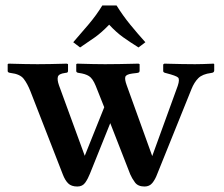

<svg xmlns="http://www.w3.org/2000/svg" viewBox="-20 -668 818 700"><path d="M405 -648Q428 -611 455 -578Q482 -545 510 -514L485 -495Q453 -515 428.5 -532.5Q404 -550 378 -578Q350 -549 326 -532Q302 -515 272 -495L247 -514Q274 -545 302.5 -578.5Q331 -612 353 -648ZM195 -357 289 -100 360 -277 329 -355Q318 -382 304.5 -390.5Q291 -399 268 -402Q258 -403 258 -409V-434L261 -436Q261 -436 278 -435.5Q295 -435 319 -434.5Q343 -434 363 -434Q387 -434 415.5 -434.5Q444 -435 464.5 -435.5Q485 -436 485 -436L489 -434V-410Q489 -405 485.5 -403.5Q482 -402 480 -402L463 -400Q440 -397 437 -388Q434 -379 442 -357L535 -99L628 -355Q636 -379 629 -385.5Q622 -392 587 -401L583 -402Q575 -404 575 -409V-433L579 -436Q579 -436 598 -435.5Q617 -435 643 -434.5Q669 -434 691 -434Q704 -434 720 -434.5Q736 -435 747.5 -435.5Q759 -436 759 -436L761 -434V-411Q761 -403 750 -402Q718 -398 703 -383Q688 -368 678 -343L553 -33Q546 -14 535.5 -1Q525 12 507 12Q483 12 472 -3Q461 -18 455 -32L382 -219L308 -35Q301 -17 291 -2.5Q281 12 262 12Q240 12 228.5 0.5Q217 -11 209 -32L91 -335Q80 -363 66.5 -380.5Q53 -398 19 -402Q8 -403 8 -409V-434L11 -436Q11 -436 29 -435.5Q47 -435 71.5 -434.5Q96 -434 117 -434Q138 -434 163 -434.5Q188 -435 206 -435.5Q224 -436 224 -436L228 -434V-410Q228 -404 223.5 -403Q219 -402 217 -402Q194 -399 191 -388Q188 -377 195 -357Z"/></svg>

Font: Libertinus Serif SemiBold
Style: Regular
Weight: 600
Designer: Philipp H. Poll, Khaled Hosny
Foundry: Caleb Maclennan
Version: Version 7.051;RELEASE